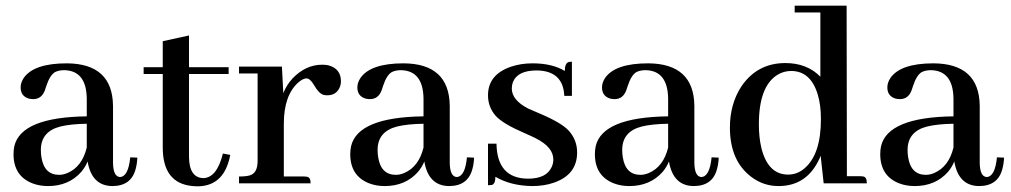

<svg xmlns="http://www.w3.org/2000/svg" viewBox="-20 -655 3612 686"><path d="M380.9 9.8Q449.2 9.8 464.8 -51.8Q469.7 -69.3 470.7 -91.8L445.3 -92.8Q438.5 -23.4 408.2 -22.5Q384.8 -24.4 383.8 -72.3V-277.3Q381.8 -427.7 218.8 -428.7Q100.6 -428.7 64.5 -376Q53.7 -359.4 53.7 -342.8Q53.7 -311.5 83 -302.7Q90.8 -300.8 98.6 -300.8Q128.9 -300.8 140.6 -333Q142.6 -337.9 145.5 -347.7Q158.2 -386.7 176.8 -397.5Q190.4 -404.3 210 -404.3Q289.1 -402.3 290 -301.8V-239.3Q55.7 -236.3 31.2 -132.8Q28.3 -119.1 28.3 -104.5Q28.3 -26.4 95.7 0Q121.1 9.8 151.4 9.8Q225.6 9.8 270.5 -41Q285.2 -58.6 293 -78.1Q307.6 8.8 380.9 9.8ZM191.4 -30.3Q137.7 -30.3 127.9 -93.8Q126 -105.5 126 -119.1Q126 -185.5 196.3 -203.1Q232.4 -211.9 290 -212.9V-127.9Q273.4 -59.6 221.7 -37.1Q206.1 -30.3 191.4 -30.3Z M493.2 -390.6H561.5V-127.9Q561.5 0 668 9.8Q676.8 10.7 684.6 10.7Q767.6 10.7 794.9 -71.3Q799.8 -85.9 802.7 -101.6L776.4 -106.4Q754.9 -19.5 706.1 -18.6Q656.2 -20.5 655.3 -93.8V-390.6H796.9V-415H655.3V-528.3L561.5 -507.8V-415H493.2Z M1065.4 -24.4H994.1V-212.9Q994.1 -314.5 1045.9 -360.4Q1061.5 -374 1074.2 -375Q1087.9 -375 1101.6 -351.6Q1118.2 -322.3 1134.8 -316.4Q1141.6 -314.5 1149.4 -314.5Q1183.6 -314.5 1195.3 -346.7Q1198.2 -355.5 1198.2 -364.3Q1198.2 -410.2 1152.3 -421.9Q1141.6 -423.8 1130.9 -423.8Q1072.3 -423.8 1025.4 -375Q1003.9 -351.6 992.2 -322.3L987.3 -417H834V-392.6H900.4V-80.1Q900.4 -36.1 872.1 -28.3Q859.4 -24.4 834 -24.4V0H1089.8Q1089.8 -21.5 1077.1 -23.4Q1072.3 -24.4 1065.4 -24.4Z M1584 9.8Q1652.3 9.8 1668 -51.8Q1672.9 -69.3 1673.8 -91.8L1648.4 -92.8Q1641.6 -23.4 1611.3 -22.5Q1587.9 -24.4 1586.9 -72.3V-277.3Q1585 -427.7 1421.9 -428.7Q1303.7 -428.7 1267.6 -376Q1256.8 -359.4 1256.8 -342.8Q1256.8 -311.5 1286.1 -302.7Q1293.9 -300.8 1301.8 -300.8Q1332 -300.8 1343.8 -333Q1345.7 -337.9 1348.6 -347.7Q1361.3 -386.7 1379.9 -397.5Q1393.6 -404.3 1413.1 -404.3Q1492.2 -402.3 1493.2 -301.8V-239.3Q1258.8 -236.3 1234.4 -132.8Q1231.4 -119.1 1231.4 -104.5Q1231.4 -26.4 1298.8 0Q1324.2 9.8 1354.5 9.8Q1428.7 9.8 1473.6 -41Q1488.3 -58.6 1496.1 -78.1Q1510.7 8.8 1584 9.8ZM1394.5 -30.3Q1340.8 -30.3 1331.1 -93.8Q1329.1 -105.5 1329.1 -119.1Q1329.1 -185.5 1399.4 -203.1Q1435.5 -211.9 1493.2 -212.9V-127.9Q1476.6 -59.6 1424.8 -37.1Q1409.2 -30.3 1394.5 -30.3Z M1866.2 -16.6Q1932.6 -16.6 1951.2 -58.6Q1957 -71.3 1957 -85Q1957 -128.9 1895.5 -160.2Q1882.8 -167 1853.5 -179.7Q1776.4 -212.9 1751 -241.2Q1723.6 -272.5 1723.6 -314.5Q1723.6 -387.7 1803.7 -416Q1839.8 -428.7 1882.8 -428.7Q1953.1 -428.7 1998 -401.4Q1998 -429.7 2012.7 -433.6Q2017.6 -434.6 2023.4 -434.6V-312.5H1996.1Q1992.2 -402.3 1897.5 -403.3Q1829.1 -403.3 1812.5 -361.3Q1808.6 -350.6 1808.6 -338.9Q1808.6 -296.9 1868.2 -266.6Q1880.9 -260.7 1909.2 -249Q1987.3 -215.8 2012.7 -187.5Q2042 -154.3 2042 -110.4Q2042 -30.3 1958 -2Q1923.8 9.8 1881.8 9.8Q1804.7 8.8 1750 -23.4Q1750 2 1737.3 5.9Q1731.4 6.8 1723.6 6.8V-141.6H1753.9Q1755.9 -17.6 1866.2 -16.6Z M2458 9.8Q2526.4 9.8 2542 -51.8Q2546.9 -69.3 2547.9 -91.8L2522.5 -92.8Q2515.6 -23.4 2485.4 -22.5Q2461.9 -24.4 2460.9 -72.3V-277.3Q2459 -427.7 2295.9 -428.7Q2177.7 -428.7 2141.6 -376Q2130.9 -359.4 2130.9 -342.8Q2130.9 -311.5 2160.2 -302.7Q2168 -300.8 2175.8 -300.8Q2206.1 -300.8 2217.8 -333Q2219.7 -337.9 2222.7 -347.7Q2235.4 -386.7 2253.9 -397.5Q2267.6 -404.3 2287.1 -404.3Q2366.2 -402.3 2367.2 -301.8V-239.3Q2132.8 -236.3 2108.4 -132.8Q2105.5 -119.1 2105.5 -104.5Q2105.5 -26.4 2172.9 0Q2198.2 9.8 2228.5 9.8Q2302.7 9.8 2347.7 -41Q2362.3 -58.6 2370.1 -78.1Q2384.8 8.8 2458 9.8ZM2268.6 -30.3Q2214.8 -30.3 2205.1 -93.8Q2203.1 -105.5 2203.1 -119.1Q2203.1 -185.5 2273.4 -203.1Q2309.6 -211.9 2367.2 -212.9V-127.9Q2350.6 -59.6 2298.8 -37.1Q2283.2 -30.3 2268.6 -30.3Z M2922.9 0H3077.1Q3077.1 -22.5 3064.5 -24.4Q3059.6 -25.4 3053.7 -25.4H3005.9L3004.9 -634.8H2819.3V-610.4H2911.1V-380.9Q2863.3 -429.7 2786.1 -429.7Q2684.6 -429.7 2627.9 -344.7Q2587.9 -282.2 2587.9 -199.2Q2587.9 -80.1 2665 -22.5Q2708 9.8 2761.7 9.8Q2863.3 9.8 2908.2 -88.9Q2910.2 -93.8 2912.1 -98.6ZM2691.4 -210.9Q2691.4 -346.7 2757.8 -387.7Q2780.3 -401.4 2806.6 -401.4Q2876 -401.4 2901.4 -318.4Q2913.1 -280.3 2913.1 -229.5Q2913.1 -102.5 2853.5 -52.7Q2828.1 -31.2 2795.9 -31.2Q2723.6 -31.2 2700.2 -127Q2691.4 -164.1 2691.4 -210.9Z M3477.5 9.8Q3545.9 9.8 3561.5 -51.8Q3566.4 -69.3 3567.4 -91.8L3542 -92.8Q3535.2 -23.4 3504.9 -22.5Q3481.4 -24.4 3480.5 -72.3V-277.3Q3478.5 -427.7 3315.4 -428.7Q3197.3 -428.7 3161.1 -376Q3150.4 -359.4 3150.4 -342.8Q3150.4 -311.5 3179.7 -302.7Q3187.5 -300.8 3195.3 -300.8Q3225.6 -300.8 3237.3 -333Q3239.3 -337.9 3242.2 -347.7Q3254.9 -386.7 3273.4 -397.5Q3287.1 -404.3 3306.6 -404.3Q3385.7 -402.3 3386.7 -301.8V-239.3Q3152.3 -236.3 3127.9 -132.8Q3125 -119.1 3125 -104.5Q3125 -26.4 3192.4 0Q3217.8 9.8 3248 9.8Q3322.3 9.8 3367.2 -41Q3381.8 -58.6 3389.6 -78.1Q3404.3 8.8 3477.5 9.8ZM3288.1 -30.3Q3234.4 -30.3 3224.6 -93.8Q3222.7 -105.5 3222.7 -119.1Q3222.7 -185.5 3293 -203.1Q3329.1 -211.9 3386.7 -212.9V-127.9Q3370.1 -59.6 3318.4 -37.1Q3302.7 -30.3 3288.1 -30.3Z"/></svg>

Font: Abhaya Libre SemiBold
Style: Regular
Weight: 600
Designer: Pushpananda Ekanayake, Sol Matas, Pathum Egodawatta
Foundry: Mooniak
Version: Version 1.050 ; ttfautohint (v1.6)